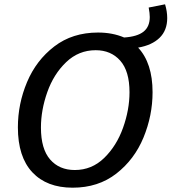

<svg xmlns="http://www.w3.org/2000/svg" viewBox="-20 -861 796 891"><path d="M621 -640Q688 -568 688 -433Q688 -325 646 -223Q604 -121 520 -55.5Q436 10 317 10Q197 10 130 -61.5Q63 -133 63 -270Q63 -379 105.5 -480Q148 -581 232 -645.5Q316 -710 435 -710Q502 -710 556 -687Q617 -691 646 -714Q675 -737 675 -782Q675 -799 670 -826L746 -841Q756 -808 756 -777Q756 -720 720.5 -685.5Q685 -651 621 -640ZM581 -433Q581 -531 538 -579.5Q495 -628 424 -628Q345 -628 287 -572.5Q229 -517 199.5 -433.5Q170 -350 170 -269Q170 -170 212.5 -121Q255 -72 327 -72Q406 -72 463.5 -128Q521 -184 551 -268Q581 -352 581 -433Z"/></svg>

Font: Bitter Pro Medium
Style: Italic
Weight: 500
Italic angle: -9°
Designer: Sol Matas, and Bitter project Authors
Foundry: Sol Matas
Version: Version 1.010